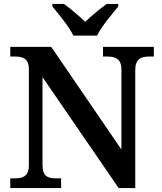

<svg xmlns="http://www.w3.org/2000/svg" viewBox="-20 -951 818 971"><path d="M351 -771H471C492 -816 547 -880 578 -918V-931H520C488 -909 441 -869 411 -841C381 -869 335 -909 303 -931H245V-918C276 -880 330 -816 351 -771ZM32 0H289V-49H265C224 -49 195 -57 195 -117V-561L580 0H664V-597C664 -653 694 -665 734 -665H758V-714H501V-665H524C562 -665 594 -654 594 -601V-195L239 -714H32V-665H55C93 -665 126 -657 126 -601V-117C126 -57 94 -49 52 -49H32Z"/></svg>

Font: Noto Serif Lao SemiBold
Style: Regular
Weight: 600
Designer: Monotype Design Team
Foundry: Monotype Imaging Inc.
Version: Version 2.003